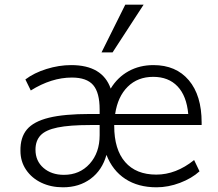

<svg xmlns="http://www.w3.org/2000/svg" viewBox="-20 -790 926 817"><path d="M466 -258V-254Q466 -154 512.5 -100.5Q559 -47 645 -47Q729 -47 806 -109L829 -61Q796 -31 746 -12Q696 7 646 7Q568 7 513.5 -28.5Q459 -64 433 -131Q415 -66 366 -29.5Q317 7 248 7Q197 7 156 -12.5Q115 -32 91 -67.5Q67 -103 67 -148Q66 -205 94.5 -239Q123 -273 188 -289Q253 -305 363 -305H404V-324Q404 -396 376.5 -428Q349 -460 286 -460Q199 -460 111 -405L88 -452Q125 -480 178 -496.5Q231 -513 283 -513Q416 -513 451 -413Q480 -461 527 -487Q574 -513 633 -513Q729 -513 783.5 -448.5Q838 -384 838 -269V-258ZM470 -305H781Q774 -382 735.5 -422.5Q697 -463 632 -463Q566 -463 523.5 -421Q481 -379 470 -305ZM404 -215V-258H365Q276 -258 225 -247.5Q174 -237 152.5 -214Q131 -191 131 -153Q131 -105 165 -75.5Q199 -46 252 -46Q319 -46 361.5 -93Q404 -140 404 -215ZM412 -567 513 -770H591L459 -567Z"/></svg>

Font: Muli Light
Style: Regular
Weight: 300
Designer: Vernon Adams
Foundry: Vernon Adams
Version: Version 2.100